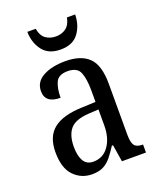

<svg xmlns="http://www.w3.org/2000/svg" viewBox="-139 -827 766 924"><g transform="rotate(-20 243.5 -365.5)"><path d="M173 10Q118 10 80 -29Q42 -68 42 -150Q42 -230 90 -268Q138 -306 236 -309L306 -312V-373Q306 -429 292.5 -463Q279 -497 230 -497Q183 -497 169 -466.5Q155 -436 155 -388Q77 -388 77 -450Q77 -497 121.5 -521.5Q166 -546 236 -546Q315 -546 355.5 -507Q396 -468 396 -372V-113Q396 -71 407.5 -56Q419 -41 448 -41H451V0H328L314 -87H308Q290 -59 272.5 -37Q255 -15 232 -2.5Q209 10 173 10ZM199 -45Q249 -45 278 -86Q307 -127 307 -191V-273L256 -270Q187 -266 160.5 -234.5Q134 -203 134 -144Q134 -98 149.5 -71.5Q165 -45 199 -45ZM236 -606Q174 -606 144 -645.5Q114 -685 113 -741H156Q162 -705 183.5 -689Q205 -673 236 -673Q266 -673 287.5 -689Q309 -705 316 -741H358Q357 -685 327.5 -645.5Q298 -606 236 -606Z"/></g></svg>

Font: Noto Serif Armenian Condensed
Style: Regular
Weight: 400
Width: 3
Designer: Monotype Design Team
Foundry: Monotype Imaging Inc.
Version: Version 2.008; ttfautohint (v1.8.4.7-5d5b)